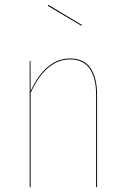

<svg xmlns="http://www.w3.org/2000/svg" viewBox="-20 -767 515 787"><path d="M315.9 -664.6 314 -661.1 175.8 -743.2 178.2 -747.1ZM267.6 -527.3Q324.2 -527.3 351.1 -487.8Q377.9 -448.2 377.9 -377.9V0H374V-377.9Q374 -446.8 347.9 -485.1Q321.8 -523.4 267.1 -523.4Q168.5 -523.4 105.5 -386.2V0H101.6V-517.1H105L105.5 -393.6Q167.5 -527.3 267.6 -527.3Z"/></svg>

Font: Fira Sans Compressed Four
Style: Regular
Weight: 100
Width: 1
Designer: Carrois Corporate & Edenspiekermann AG
Foundry: Carrois Corporate GbR & Edenspiekermann AG
Version: Version 4.203;PS 004.203;hotconv 1.0.88;makeotf.lib2.5.64775